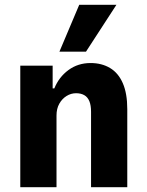

<svg xmlns="http://www.w3.org/2000/svg" viewBox="-20 -775 610 795"><path d="M64 0V-503H198V-409H205Q224 -456 263.5 -485Q303 -514 355 -514Q401 -514 435.5 -493.5Q470 -473 488.5 -430.5Q507 -388 507 -323V0H357V-312Q357 -339 350 -356Q343 -373 329 -381Q315 -389 295 -389Q274 -389 255.5 -377.5Q237 -366 225.5 -345.5Q214 -325 214 -297V0ZM226 -561 308 -755H462L336 -561Z"/></svg>

Font: Nunito Sans 7pt Condensed ExtraBold
Style: Regular
Weight: 800
Width: 3
Designer: Vernon Adams
Foundry: Vernon Adams
Version: Version 3.101;gftools[0.9.27]